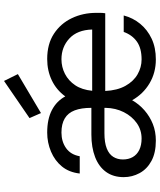

<svg xmlns="http://www.w3.org/2000/svg" viewBox="60 -844 796 956"><g transform="rotate(-90 458.0 -366.0)"><path d="M236 12Q175 12 134.5 -10Q94 -32 74 -69Q54 -106 54 -148Q54 -200 80 -236Q106 -272 154 -290.5Q202 -309 266 -309H399Q399 -359 386.5 -392Q374 -425 346.5 -441.5Q319 -458 276 -458Q231 -458 198.5 -435Q166 -412 158 -367H72Q78 -420 107 -455.5Q136 -491 181 -510Q226 -529 276 -529Q343 -529 388 -505.5Q433 -482 456 -439Q488 -483 536 -506Q584 -529 642 -529Q717 -529 768 -495.5Q819 -462 845.5 -406.5Q872 -351 872 -285Q872 -275 872 -264.5Q872 -254 870 -240H483Q486 -180 508.5 -139.5Q531 -99 566 -79Q601 -59 640 -59Q696 -59 729 -82.5Q762 -106 777 -148H859Q847 -102 817.5 -66Q788 -30 743.5 -9Q699 12 640 12Q574 12 521 -19.5Q468 -51 437 -106Q417 -71 386.5 -44.5Q356 -18 318.5 -3Q281 12 236 12ZM246 -59Q289 -59 323 -83Q357 -107 377.5 -147.5Q398 -188 399 -238V-244H273Q226 -244 197 -232.5Q168 -221 155 -200Q142 -179 142 -152Q142 -124 154 -103Q166 -82 189.5 -70.5Q213 -59 246 -59ZM484 -305H789Q787 -379 744.5 -418.5Q702 -458 641 -458Q602 -458 568 -440.5Q534 -423 511.5 -389.5Q489 -356 484 -305ZM373 -560 348 -617 533 -744 567 -675Z"/></g></svg>

Font: DM Sans 11pt
Style: Regular
Weight: 400
Version: Version 4.004;gftools[0.9.30]